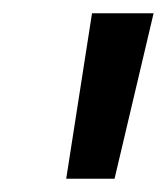

<svg xmlns="http://www.w3.org/2000/svg" viewBox="-20 -790 252 290"><path d="M212 -770 153 -520H80L119 -770Z"/></svg>

Font: Bitter
Style: Italic
Weight: 400
Italic angle: -9°
Designer: Sol Matas
Foundry: Sol Matas
Version: Version 1.001